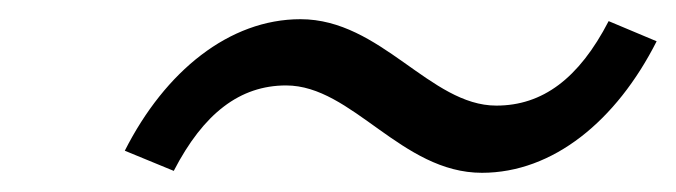

<svg xmlns="http://www.w3.org/2000/svg" viewBox="-20 -418 704 200"><path d="M110 -261 161 -240C192 -300 230 -329 278 -329C347 -329 398 -238 482 -238C556 -238 622 -292 664 -375L614 -396C583 -336 545 -308 497 -308C428 -308 377 -398 293 -398C219 -398 152 -344 110 -261Z"/></svg>

Font: LT Wave Text Light Italic
Style: Regular
Weight: 300
Designer: Daniel Lyons
Version: Version 2.5 (Glyphs App)